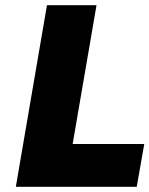

<svg xmlns="http://www.w3.org/2000/svg" viewBox="-20 -720 576 740"><path d="M161 -700H352L260 -165H536L507 0H41Z"/></svg>

Font: Jost* Heavy
Style: Italic
Weight: 800
Italic angle: -10°
Version: Version 3.7